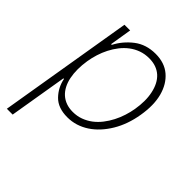

<svg xmlns="http://www.w3.org/2000/svg" viewBox="-210 -680 1010 1010"><g transform="rotate(45 295.5 -175.0)"><path d="M136 -545.5H178.3L158.4 -423.7H163.7Q191.1 -476.9 240.4 -515.3Q290.1 -553.6 360.4 -553.6Q426.8 -553.6 469.5 -517.4Q512.4 -480.8 529.1 -418.3Q545.8 -355.8 531.6 -271.3Q517.8 -188.2 480.1 -125.4Q460.9 -93.4 437.7 -68.2Q414.4 -43 387.4 -25.2Q360.4 -7.5 330.3 2Q300.1 11.4 267.4 11.4Q197.8 11.4 160.2 -27.3Q122.9 -65.7 112.6 -119H108.3L54.3 204.5H11ZM133.2 -147Q138.8 -119.3 150.2 -97.5Q161.6 -75.6 178.4 -60.4Q195.3 -45.1 217.7 -36.9Q240.1 -28.8 267.8 -28.8Q299.7 -28.8 327.2 -39.1Q354.8 -49.4 377.7 -66.9Q400.6 -84.5 419 -108.3Q437.5 -132.1 451.3 -159.1Q465.2 -186.1 474.4 -215Q483.7 -244 488.3 -271.7Q494 -306.1 494.1 -336.6Q494.3 -367.2 488.3 -394.9Q482.6 -422.2 471.4 -444.1Q460.2 -465.9 443.4 -481.4Q426.5 -496.8 403.9 -505Q381.4 -513.1 353 -513.1Q320.7 -513.1 293.1 -503.2Q265.6 -493.3 242.7 -475.9Q219.8 -458.5 201.5 -435Q183.2 -411.6 169.6 -384.8Q155.9 -358 146.8 -329Q137.8 -300.1 133.2 -271.7Q122.2 -202.1 133.2 -147Z"/></g></svg>

Font: Inter P Extra Light
Style: Italic
Weight: 200
Italic angle: 9.39999°
Designer: Rasmus Andersson
Foundry: rsms
Version: Version 3.018;git-588b23468